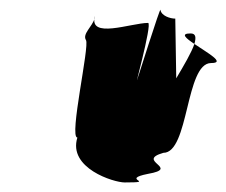

<svg xmlns="http://www.w3.org/2000/svg" viewBox="-20 -564 474 402"><path d="M160 -480C168 -468 124 -276 142 -276C122 -212 218 -182 241 -182C311 -182 229 -188 290 -200C359 -212 263 -227 322 -244C376 -244 368 -432 422 -432C454 -432 413 -454 387 -472C381 -454 365 -427 349 -400L347 -525C336 -525 318 -531 316 -543C317 -555 265 -389 270 -406C255 -356 300 -516 290 -516C255 -516 164 -481 179 -531L178 -525C173 -508 152 -493 160 -480ZM379 -494C357 -494 369 -484 387 -472C391 -486 390 -494 379 -494Z"/></svg>

Font: bitstorm
Style: maxcnobl
Weight: 400
Version: Version 0.2